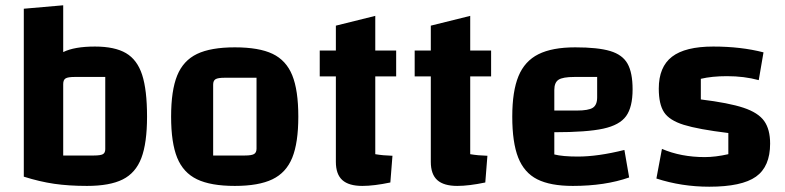

<svg xmlns="http://www.w3.org/2000/svg" viewBox="-20 -691 2968 726"><path d="M536 -250Q536 -150 514.5 -93.5Q493 -37 444 -12.5Q395 12 309 12Q240 12 185 4Q130 -4 70 -23V-658L219 -671V-494Q261 -515 339 -515Q414 -515 456.5 -490Q499 -465 517.5 -408Q536 -351 536 -250ZM378 -400H262Q237 -400 228 -394.5Q219 -389 219 -373V-103H335Q360 -103 369 -108Q378 -113 378 -127Z M627 -250Q627 -349 650 -405.5Q673 -462 725 -487Q777 -512 868 -512Q959 -512 1010.5 -487.5Q1062 -463 1085 -406.5Q1108 -350 1108 -250Q1108 -151 1085 -94.5Q1062 -38 1010 -13Q958 12 868 12Q777 12 725 -13Q673 -38 650 -94.5Q627 -151 627 -250ZM906 -103Q931 -103 940.5 -108.5Q950 -114 950 -129V-397H829Q804 -397 795 -391.5Q786 -386 786 -371V-103Z M1399 -402V-108Q1428 -103 1464 -102L1456 -1Q1394 12 1350 12Q1299 12 1274.5 -10Q1250 -32 1250 -79V-402H1189V-500H1250V-594L1399 -631V-500H1478V-402Z M1758 -402V-108Q1787 -103 1823 -102L1815 -1Q1753 12 1709 12Q1658 12 1633.5 -10Q1609 -32 1609 -79V-402H1548V-500H1609V-594L1758 -631V-500H1837V-402Z M2341 -124 2359 -20Q2268 12 2146 12Q2061 12 2011.5 -13Q1962 -38 1939.5 -95Q1917 -152 1917 -250Q1917 -346 1940.5 -403Q1964 -460 2016 -486Q2068 -512 2155 -512Q2241 -512 2287.5 -498Q2334 -484 2353 -450Q2372 -416 2372 -353Q2372 -286 2347.5 -252Q2323 -218 2261 -204.5Q2199 -191 2076 -191V-107Q2107 -99 2165 -99Q2241 -99 2341 -124ZM2076 -351V-273H2161Q2205 -273 2221.5 -283.5Q2238 -294 2238 -323V-400H2152Q2108 -400 2092 -389.5Q2076 -379 2076 -351Z M2677 -515Q2782 -515 2867 -493L2849 -388Q2794 -403 2729 -403Q2672 -403 2630 -393V-315Q2736 -302 2791.5 -283.5Q2847 -265 2869.5 -233.5Q2892 -202 2892 -148Q2892 -61 2838.5 -23Q2785 15 2662 15Q2557 15 2462 -16L2483 -128Q2555 -97 2645 -97Q2685 -97 2734 -108V-188Q2620 -202 2565.5 -219Q2511 -236 2491 -266.5Q2471 -297 2471 -356Q2471 -438 2521 -476.5Q2571 -515 2677 -515Z"/></svg>

Font: Changa SemiBold
Style: Regular
Weight: 600
Designer: Eduardo Rodriguez Tunni
Foundry: Eduardo Rodriguez Tunni
Version: Version 2.002; ttfautohint (v1.5) -l 8 -r 50 -G 150 -x 14 -H